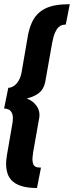

<svg xmlns="http://www.w3.org/2000/svg" viewBox="-29 -732 360 937"><path d="M151.5 185.5 171 86Q163 86 154 84.8Q145 83.5 138.5 77.2Q132 71 130 55.2Q128 39.5 133 9.5L161 -149Q166 -172 161.5 -188.8Q157 -205.5 148 -217.2Q139 -229 129 -236.2Q119 -243.5 111.5 -246.8Q104 -250 101.5 -251Q104 -252.5 113 -254.8Q122 -257 133.2 -261.8Q144.5 -266.5 157.5 -275.5Q170.5 -284.5 179.5 -299.5Q188.5 -314.5 192.5 -336.5L226 -525Q232 -556 239.8 -573.2Q247.5 -590.5 256.5 -599Q265.5 -607.5 274.8 -609.8Q284 -612 292 -612L311.5 -711.5Q274 -711.5 244 -706.5Q214 -701.5 191.2 -690Q168.5 -678.5 152 -660.8Q135.5 -643 124.8 -618Q114 -593 107.5 -560L78.5 -391.5Q74 -359 62.8 -339.8Q51.5 -320.5 37.8 -312Q24 -303.5 11.5 -303.5L-9 -202.5Q1 -202.5 12.8 -197.8Q24.5 -193 30.8 -176.2Q37 -159.5 31 -126.5L5 24Q0 51 1 75.8Q2 100.5 10 120.8Q18 141 35.8 155.5Q53.5 170 82.2 177.8Q111 185.5 151.5 185.5Z"/></svg>

Font: Anybody UltraCondensed ExtraBold
Style: Italic
Weight: 800
Width: 1
Italic angle: -10°
Version: Version 1.113;gftools[0.9.25]